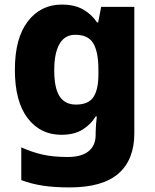

<svg xmlns="http://www.w3.org/2000/svg" viewBox="-20 -579 677 839"><path d="M250 -559Q306 -559 343.5 -537.5Q381 -516 404 -481H409L422 -549H567V3Q567 119 497.5 179.5Q428 240 284 240Q219 240 168.5 232.5Q118 225 73 208V65Q120 86 166 96.5Q212 107 276 107Q336 107 367 82Q398 57 398 10V-2Q398 -14 399.5 -33Q401 -52 403 -70H398Q377 -35 340.5 -12.5Q304 10 248 10Q156 10 100.5 -63Q45 -136 45 -274Q45 -412 101.5 -485.5Q158 -559 250 -559ZM309 -427Q263 -427 240 -387Q217 -347 217 -272Q217 -194 240.5 -158Q264 -122 312 -122Q366 -122 388 -154.5Q410 -187 410 -254V-276Q410 -351 388 -389Q366 -427 309 -427Z"/></svg>

Font: Noto Sans Syriac ExtraBold
Style: Regular
Weight: 800
Designer: Patrick Giasson and the Monotype Design Team
Foundry: Monotype Imaging Inc.
Version: Version 3.000; ttfautohint (v1.8.4.7-5d5b)